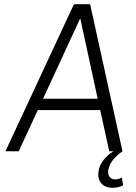

<svg xmlns="http://www.w3.org/2000/svg" viewBox="-20 -720 649 914"><path d="M6 0 332 -700H409L563 0Q532 23 515.5 44.5Q499 66 495 92Q493 110 502 122Q511 134 529 134Q544 134 560 125L566 162Q546 174 515 174Q481 174 462.5 153Q444 132 449 97Q452 68 472 42.5Q492 17 520 0H500L457 -196H160L69 0ZM185 -250H445L362 -633Z"/></svg>

Font: Haskoy Light
Style: Italic
Weight: 300
Designer: Ertekin Erdin
Foundry: Ertekin Erdin
Version: Version 2.000; ttfautohint (v1.8.4.7-5d5b)